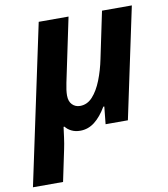

<svg xmlns="http://www.w3.org/2000/svg" viewBox="-120 -619 816 932"><g transform="rotate(-10 288.5 -153.0)"><path d="M-33.2 240.2 133.8 -545.9H280.8L214.8 -231Q207 -194.3 207 -169.9Q207 -140.6 222.4 -124.8Q237.8 -108.9 261.2 -108.9Q296.4 -108.9 322.8 -137.7Q349.1 -166.5 367.9 -214.1Q386.7 -261.7 397.9 -316.9L445.8 -545.9H592.8L477.1 0H367.2L376 -85.9H371.1Q344.2 -40 312.3 -15.1Q280.3 9.8 241.2 9.8Q216.3 9.8 197.5 0.2Q178.7 -9.3 168.9 -22.9H164.1Q161.1 0 157.2 29.5Q153.3 59.1 147.9 84L115.2 240.2Z"/></g></svg>

Font: Open Sans
Style: Bold Italic
Weight: 700
Italic angle: -12°
Designer: Monotype Design Team
Foundry: Monotype Imaging Inc.
Version: Version 3.003; ttfautohint (v1.8.4)